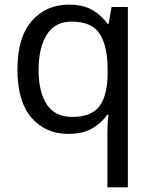

<svg xmlns="http://www.w3.org/2000/svg" viewBox="-20 -566 655 826"><path d="M442 11Q442 -7 443 -31Q444 -55 447 -72H441Q418 -38 377.5 -14Q337 10 273 10Q176 10 115.5 -59.5Q55 -129 55 -267Q55 -405 116.5 -475.5Q178 -546 276 -546Q339 -546 379 -522Q419 -498 443 -463H447L460 -536H530V240H442ZM290 -63Q373 -63 407.5 -108.5Q442 -154 443 -248V-266Q443 -368 409 -420.5Q375 -473 288 -473Q216 -473 181 -416.5Q146 -360 146 -265Q146 -170 181.5 -116.5Q217 -63 290 -63Z"/></svg>

Font: Noto Sans Khojki
Style: Regular
Weight: 400
Designer: Monotype Design Team
Foundry: Monotype Imaging Inc.
Version: Version 2.003; ttfautohint (v1.8.4.7-5d5b)